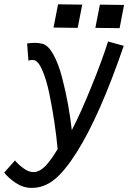

<svg xmlns="http://www.w3.org/2000/svg" viewBox="-72 -705 610 908"><path d="M202.6 -684.6 316.9 -683.1 295.4 -573.2 181.2 -574.7ZM400.4 -683.1 514.6 -681.6 493.7 -571.8 378.9 -573.2ZM-1 53.7Q12.7 71.3 37.8 90.1Q63 108.9 86.4 108.9Q103 108.9 119.9 98.6Q136.7 88.4 152.6 69.1Q168.5 49.8 178 35.6Q187.5 21.5 200.7 0Q194.8 -62 185.1 -127.9Q175.3 -193.8 161.4 -261.5Q147.5 -329.1 127.9 -373.5Q108.4 -418 87.4 -420.9Q86.4 -420.9 84.7 -421.1Q83 -421.4 82 -421.4Q66.4 -421.4 62.5 -417.5L56.2 -499.5Q79.6 -502.4 93.8 -502.4Q110.4 -502.4 128.4 -498Q155.8 -491.2 180.2 -447.5Q204.6 -403.8 221.4 -339.1Q238.3 -274.4 249.5 -212.4Q260.7 -150.4 267.6 -89.4Q309.1 -168.9 360.6 -295.9Q412.1 -422.9 439 -508.8L513.2 -488.3Q399.9 -158.2 292 13.2Q234.4 104.5 185.3 144Q136.2 183.6 78.1 183.6Q38.1 183.6 3.4 160.6Q-31.2 137.7 -52.2 111.3Z"/></svg>

Font: Fantasque Sans Mono
Style: Italic
Weight: 400
Italic angle: -11°
Monospace: yes
Designer: Jany Belluz
Version: Version 1.8.0 ; ttfautohint (v1.8.2)